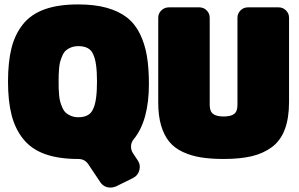

<svg xmlns="http://www.w3.org/2000/svg" viewBox="-20 -703 1348 865"><path d="M332 13.2Q243.7 13.2 182.4 -9Q121.1 -31.2 84.7 -76.7Q48.3 -122.1 32.2 -184.8Q16.1 -247.6 16.1 -335Q16.1 -423.3 31.7 -486.1Q47.4 -548.8 83.7 -594Q120.1 -639.2 181.4 -661.1Q242.7 -683.1 332 -683.1Q405.8 -683.1 460.4 -668Q515.1 -652.8 551.5 -624.5Q587.9 -596.2 610.1 -551.3Q632.3 -506.3 641.6 -451.7Q650.9 -397 650.9 -324.2Q650.9 -159.2 582 -75.2Q570.8 -62 570.3 -43.9Q569.8 -25.9 580.1 -11.2L600.1 19Q614.3 39.1 607.9 63.5Q601.6 87.9 579.1 99.1L502 137.2Q488.8 142.1 478 142.1Q448.7 142.1 432.1 118.2L377.9 37.1Q362.3 13.2 332 13.2ZM244.1 -335Q244.1 -316.4 244.4 -304.9Q244.6 -293.5 246.3 -274.7Q248 -255.9 251.5 -243.9Q254.9 -231.9 261.2 -217.5Q267.6 -203.1 276.9 -194.8Q286.1 -186.5 300.5 -180.7Q314.9 -174.8 333 -174.8Q384.8 -174.8 399.9 -212.9Q417 -247.6 417 -335.9Q417 -423.3 399.9 -458Q385.3 -495.1 333 -495.1Q314.9 -495.1 300.5 -489.5Q286.1 -483.9 276.9 -475.6Q267.6 -467.3 261.2 -452.9Q254.9 -438.5 251.5 -426.5Q248 -414.6 246.3 -395.5Q244.6 -376.5 244.4 -365.2Q244.1 -354 244.1 -335Z M741.2 -669.9H877.9Q897.5 -669.9 911.1 -656.2Q924.8 -642.6 924.8 -623V-231Q924.8 -200.7 940.4 -189.5Q956.1 -178.2 987.8 -178.2Q1019.5 -178.2 1034.7 -189.5Q1049.8 -200.7 1049.8 -231V-623Q1049.8 -642.6 1063.7 -656.2Q1077.6 -669.9 1097.2 -669.9H1234.9Q1254.4 -669.9 1268.3 -656.2Q1282.2 -642.6 1282.2 -623V-244.1Q1282.2 -170.4 1262.9 -119.6Q1243.7 -68.8 1204.6 -40Q1165.5 -11.2 1113.3 1Q1061 13.2 987.8 13.2Q929.7 13.2 885.5 6.1Q841.3 -1 804 -18.3Q766.6 -35.6 742.9 -64.2Q719.2 -92.8 706.1 -136.7Q692.9 -180.7 692.9 -240.2V-623Q692.9 -642.6 707 -656.2Q721.2 -669.9 741.2 -669.9Z"/></svg>

Font: Don José
Style: Regular
Weight: 900
Designer: Cristian Tournier
Version: Version 1.000